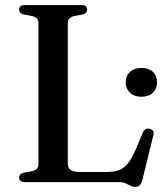

<svg xmlns="http://www.w3.org/2000/svg" viewBox="-20 -720 653 759"><path d="M306 -662.5 272.5 -656.5Q261 -653.5 254.5 -647Q248 -640.5 248 -630V-74.5Q248 -56 259.5 -48Q271 -40 295 -40H401Q430 -40 450 -47.5Q470 -55 485.5 -74Q501 -93 516 -128L544.5 -195.5Q549 -205.5 555.5 -209.2Q562 -213 571.5 -211Q581 -209 585 -202.5Q589 -196 586 -184.5L543 -9.5Q539 5.5 532.5 12.2Q526 19 514 19Q504.5 19 495.8 14.2Q487 9.5 476.5 4.8Q466 0 450 0H79Q67 0 61.2 -5Q55.5 -10 55.5 -17.5Q55.5 -32.5 74 -37.5L107 -43.5Q119 -46.5 125.5 -53Q132 -59.5 132 -70V-630Q132 -640.5 125.5 -647Q119 -653.5 107 -656.5L74 -662.5Q55.5 -667.5 55.5 -682.5Q55.5 -690.5 61.2 -695.2Q67 -700 79 -700H300.5Q313 -700 318.8 -695.2Q324.5 -690.5 324.5 -682.5Q324.5 -667.5 306 -662.5ZM539 -337.5Q511 -337.5 494 -353.5Q477 -369.5 477 -394.5Q477 -420 494 -435.8Q511 -451.5 539 -451.5Q568 -451.5 584.5 -435.8Q601 -420 601 -394.5Q601 -369.5 584.5 -353.5Q568 -337.5 539 -337.5Z"/></svg>

Font: Fraunces 17pt
Style: Regular
Weight: 400
Version: Version 1.000;[b76b70a41]